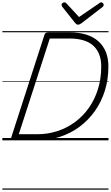

<svg xmlns="http://www.w3.org/2000/svg" viewBox="-20 -1195 944 1635"><path d="M96 0Q68 0 74 -19L359 -900Q363 -910 370 -914.5Q377 -919 393 -919H577Q653 -919 713.5 -900.5Q774 -882 816.5 -844.5Q859 -807 881 -753Q903 -699 903 -629Q903 -519 873 -423Q843 -327 788 -249.5Q733 -172 658 -116Q583 -60 491 -30Q399 0 297 0ZM140 -52H297Q388 -52 470 -79Q552 -106 620 -156.5Q688 -207 738 -278.5Q788 -350 815 -438.5Q842 -527 842 -629Q842 -690 823.5 -735Q805 -780 770.5 -809.5Q736 -839 686 -853Q636 -867 575 -867H404ZM841 -1175Q850 -1175 856.5 -1168Q863 -1161 863 -1154Q863 -1148 861 -1144Q859 -1140 854 -1136L675 -998Q665 -991 658.5 -988Q652 -985 644 -985Q637 -985 631.5 -988.5Q626 -992 620 -999L509 -1139Q507 -1144 505.5 -1148Q504 -1152 504 -1155Q504 -1164 513 -1169.5Q522 -1175 528 -1175Q535 -1175 539 -1172Q543 -1169 547 -1165L653 -1050L820 -1164Q827 -1170 831 -1172.5Q835 -1175 841 -1175ZM0 410H904V420H0ZM0 -20H904V0H0ZM0 -505H904V-500H0ZM0 -930H904V-920H0Z"/></svg>

Font: Playwrite DE LA Guides
Style: Regular
Weight: 400
Designer: Veronika Burian, José Scaglione
Foundry: TypeTogether
Version: Version 1.003